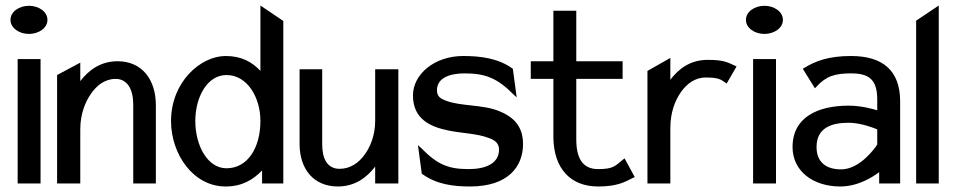

<svg xmlns="http://www.w3.org/2000/svg" viewBox="-20 -665 3457 696"><path d="M18 -593C18 -563 50 -542 85 -542C120 -542 152 -563 152 -593C152 -623 120 -644 85 -644C50 -644 18 -623 18 -593ZM44 0H127V-451H44Z M187 0H271V-196C271 -252 289 -296 311 -327C331 -355 360 -379 399 -379C442 -379 463 -341 463 -286V0H545V-283C545 -378 494 -443 406 -443C344 -443 301 -410 271 -371V-438L187 -393Z M600 -226C600 -108 679 11 798 11C858 11 898 -14 930 -47V0H1007V-589L924 -645V-408C895 -439 857 -462 798 -462C707 -462 600 -368 600 -226ZM688 -227C688 -311 730 -393 801 -393C877 -393 924 -311 924 -227C924 -128 877 -55 801 -55C733 -55 688 -136 688 -227Z M1066 -143C1066 -52 1117 11 1205 11C1267 11 1310 -22 1340 -61V0H1424V-414H1340V-227C1340 -174 1322 -131 1300 -102C1280 -75 1250 -53 1211 -53C1167 -53 1148 -89 1148 -141V-414H1066Z M1477 -319C1477 -232 1542 -205 1605 -192C1652 -182 1711 -181 1751 -165C1772 -158 1789 -147 1789 -123C1789 -72 1740 -52 1679 -52C1604 -52 1565 -69 1506 -129L1495 -139L1509 -35L1511 -34C1562 3 1622 11 1684 11C1822 11 1876 -61 1876 -143C1876 -211 1837 -243 1790 -262C1730 -287 1648 -279 1594 -301C1576 -308 1564 -316 1564 -338C1564 -382 1609 -399 1664 -399C1739 -399 1783 -382 1842 -322L1853 -312L1839 -416L1837 -417C1786 -454 1721 -462 1659 -462C1555 -462 1477 -396 1477 -319Z M1904 -379H1986V-165C1988 -53 2049 11 2148 11C2216 11 2243 -4 2276 -21L2281 -23L2244 -91L2239 -87C2210 -64 2205 -52 2148 -52C2093 -52 2069 -90 2069 -160V-379H2237V-443H2069V-626H1986V-443H1904Z M2327 0H2410V-201C2410 -257 2427 -301 2449 -332C2469 -360 2498 -384 2538 -384C2583 -384 2592 -378 2610 -365L2614 -362L2650 -424L2644 -427C2617 -439 2604 -448 2546 -448C2481 -448 2440 -415 2410 -376V-455L2327 -408Z M2684 -593C2684 -563 2716 -542 2751 -542C2786 -542 2818 -563 2818 -593C2818 -623 2786 -644 2751 -644C2716 -644 2684 -623 2684 -593ZM2710 0H2793V-451H2710Z M2853 -132C2853 -45 2927 11 3026 11C3092 11 3146 -25 3167 -41V0H3243V-298C3243 -409 3180 -462 3065 -462C2984 -462 2936 -444 2894 -418L2890 -416L2934 -345L2939 -350C2974 -389 3007 -399 3065 -399C3132 -399 3160 -375 3160 -304V-265C3145 -270 3102 -282 3056 -282C2946 -282 2853 -241 2853 -132ZM2940 -132C2940 -201 2993 -220 3056 -220C3101 -220 3148 -201 3160 -196V-141C3153 -130 3098 -51 3029 -51C2976 -51 2940 -76 2940 -132Z M3301 0H3383V-645L3301 -590Z"/></svg>

Font: Charger Sport
Style: DfBdNrw
Weight: 400
Designer: Jasper
Foundry: Cannot Into Space Fonts
Version: Version 1.1